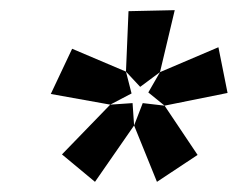

<svg xmlns="http://www.w3.org/2000/svg" viewBox="-20 -758 472 378"><path d="M228 -617 256 -587 295 -616 272 -576 304 -550 261 -555 244 -511 289 -400 369 -453 304 -550 428 -575 410 -665 295 -616 324 -738 233 -736ZM228 -617 122 -662 80 -573 197 -552 102 -454 167 -400 244 -511 241 -555 197 -552 239 -574Z"/></svg>

Font: Bitter
Style: Bold Italic
Weight: 700
Designer: Sol Matas
Foundry: Sol Matas
Version: Version 1.002